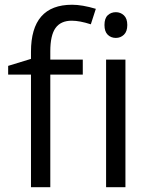

<svg xmlns="http://www.w3.org/2000/svg" viewBox="-20 -785 632 805"><path d="M327.1 -472.2H190.9V0H109.9V-472.2H14.2V-508.8L109.9 -538.1V-567.9Q109.9 -765.1 282.2 -765.1Q324.7 -765.1 381.8 -748L360.8 -683.1Q314 -698.2 280.8 -698.2Q234.9 -698.2 212.9 -667.7Q190.9 -637.2 190.9 -569.8V-535.2H327.1ZM505.9 0H424.8V-535.2H505.9ZM418 -680.2Q418 -708 431.6 -720.9Q445.3 -733.9 465.8 -733.9Q485.4 -733.9 499.5 -720.7Q513.7 -707.5 513.7 -680.2Q513.7 -652.8 499.5 -639.4Q485.4 -626 465.8 -626Q445.3 -626 431.6 -639.4Q418 -652.8 418 -680.2Z"/></svg>

Font: f0_52653 
Style: Regular
Weight: 400
Foundry: Ascender Corporation
Version: Version 1.10